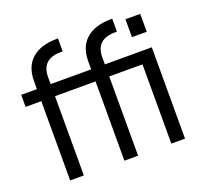

<svg xmlns="http://www.w3.org/2000/svg" viewBox="-123 -848 1039 988"><g transform="rotate(-20 396.5 -354.0)"><path d="M653 0V-434H471V0H396V-434H174V0H99V-434H13V-500H99V-544Q99 -624 147.5 -666Q196 -708 284 -708H290V-637H280Q174 -637 174 -538V-500H396V-544Q396 -624 444.5 -666Q493 -708 581 -708H587V-637H577Q471 -637 471 -538V-500H728V0ZM650 -682H731V-584H650Z"/></g></svg>

Font: Questrial
Style: Regular
Weight: 400
Designer: Joe Prince
Foundry: Joe Prince
Version: Version 1.002